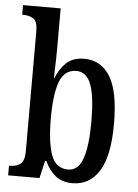

<svg xmlns="http://www.w3.org/2000/svg" viewBox="-54 -802 613 854"><g transform="rotate(5 252.0 -375.0)"><path d="M301 10Q255 10 225 -14.5Q195 -39 178 -78H172L154 0H14V-43H20Q44 -43 63.5 -55.5Q83 -68 83 -115V-649Q83 -693 64.5 -705Q46 -717 19 -717H14V-760H182V-578Q182 -560 181.5 -535.5Q181 -511 180 -487Q179 -463 179 -448H181Q198 -492 227.5 -519Q257 -546 306 -546Q382 -546 422.5 -479.5Q463 -413 463 -269Q463 -124 420 -57Q377 10 301 10ZM277 -49Q323 -49 342.5 -106Q362 -163 362 -271Q362 -382 342 -435.5Q322 -489 276 -489Q223 -489 202 -433Q181 -377 181 -270Q181 -163 201.5 -106Q222 -49 277 -49Z"/></g></svg>

Font: Noto Serif Lao ExtraCondensed Medium
Style: Regular
Weight: 500
Width: 2
Designer: Monotype Design Team
Foundry: Monotype Imaging Inc.
Version: Version 2.003; ttfautohint (v1.8.4.7-5d5b)